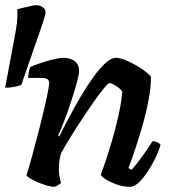

<svg xmlns="http://www.w3.org/2000/svg" viewBox="-63 -724 657 744"><path d="M-43.1 -384 -9.4 -563.5Q-3.7 -593.5 -0.3 -614.2Q3 -635 3.9 -652.5Q4.9 -670 3.9 -688Q13.9 -691 29.1 -694.5Q44.3 -698 58.1 -701Q71.9 -704 76.6 -704Q90.9 -704 102.3 -696.2Q113.7 -688.5 113.7 -676Q113.7 -672.5 108.9 -655.5Q104.2 -638.5 95.6 -614L19.6 -395Q10.1 -391 -7.2 -387.5Q-24.6 -384 -43.1 -384ZM146.5 0Q136 0 119 -5Q102 -10 84.5 -17.2Q67 -24.5 54.2 -32.2Q41.5 -40 39.5 -45Q48 -71 59.8 -113.5Q71.5 -156 84.5 -206.2Q97.5 -256.5 108.5 -303.5Q114 -326 118.2 -346.2Q122.5 -366.5 125 -381.5Q127.5 -396.5 127.5 -402Q127.5 -413.5 119.8 -417.8Q112 -422 97 -422H46Q46 -432.5 48.8 -444.8Q51.5 -457 53.5 -464Q68.5 -471 93.8 -479.5Q119 -488 144 -494Q169 -500 182 -500Q210 -500 226.8 -486.8Q243.5 -473.5 243.5 -448.5Q243.5 -437.5 236.8 -411.8Q230 -386 220 -353.8Q210 -321.5 198.5 -289.5Q187 -257.5 177 -232.8Q167 -208 162 -199L166.5 -195Q183.5 -229.5 205 -270Q226.5 -310.5 250.5 -351Q274.5 -391.5 298.8 -425.2Q323 -459 345.5 -479.5Q368 -500 386 -500Q401.5 -500 423.5 -491Q445.5 -482 467.5 -469Q489.5 -456 505 -443.5Q520.5 -431 522 -425Q522 -388 514 -343.2Q506 -298.5 493.5 -253.2Q481 -208 468.5 -169.2Q456 -130.5 446.5 -104.5Q437 -78.5 435 -73L446.5 -66Q457 -76 472 -96Q487 -116 502.8 -138.5Q518.5 -161 528.5 -177Q538 -177 547.5 -172.2Q557 -167.5 559 -163Q553.5 -142 540.5 -114.5Q527.5 -87 510.2 -60.5Q493 -34 475 -17Q457 0 441.5 0Q417.5 0 392.2 -8.2Q367 -16.5 348.8 -27.8Q330.5 -39 327.5 -47Q332.5 -60 344.5 -94.8Q356.5 -129.5 370.5 -177Q384.5 -224.5 395.8 -275Q407 -325.5 411 -369Q404.5 -378.5 394.5 -385.8Q384.5 -393 375.5 -397.5Q366.5 -402 361.5 -402Q356.5 -402 340.2 -382.5Q324 -363 302 -331.8Q280 -300.5 255.8 -263.8Q231.5 -227 209.8 -191.8Q188 -156.5 173.5 -130Q169.5 -116 167.2 -100.5Q165 -85 165 -70Q165 -56 167.2 -42.2Q169.5 -28.5 173.5 -15Q169.5 -11 162 -6.5Q154.5 -2 146.5 0Z"/></svg>

Font: Texturina Medium
Style: Italic
Weight: 500
Italic angle: -11°
Designer: Guillermo Torres Carreño
Foundry: Omnibus-Type
Version: Version 1.002